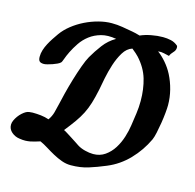

<svg xmlns="http://www.w3.org/2000/svg" viewBox="-113 -843 986 970"><g transform="rotate(15 380.0 -358.5)"><path d="M506 -708Q531 -719 562.5 -725Q594 -731 623 -731Q644 -731 664.5 -726.5Q685 -722 702 -707Q704 -704 704 -697Q704 -683 692.5 -671.5Q681 -660 676 -647Q662 -650 647.5 -653.5Q633 -657 617 -655Q640 -638 661.5 -613Q683 -588 698 -559Q716 -524 726 -484.5Q736 -445 736 -405Q736 -390 733.5 -364Q731 -338 726.5 -310Q722 -282 716.5 -256.5Q711 -231 705 -218Q676 -156 628 -106Q580 -56 517 -30Q472 -11 430.5 2Q389 15 339 15Q315 15 291.5 6.5Q268 -2 246 -14Q224 -26 202.5 -39.5Q181 -53 161 -62Q145 -57 133 -53.5Q121 -50 110 -48Q99 -46 86 -45.5Q73 -45 54 -48Q31 -51 13 -66.5Q-5 -82 -5 -105Q-5 -116 0.5 -128Q6 -140 14 -151Q22 -162 32 -171Q42 -180 51 -185Q58 -189 67.5 -190.5Q77 -192 85 -192Q107 -192 129 -189.5Q151 -187 171 -180Q185 -200 191 -221.5Q197 -243 202 -266Q207 -289 216.5 -327Q226 -365 238 -405Q250 -445 263 -481Q276 -517 287 -536Q307 -571 333 -605.5Q359 -640 396 -661Q351 -669 317 -659.5Q283 -650 257.5 -630.5Q232 -611 214.5 -585Q197 -559 185.5 -535.5Q174 -512 168 -494.5Q162 -477 158 -474Q153 -469 142.5 -464Q132 -459 119 -454.5Q106 -450 94 -447Q82 -444 76 -444Q59 -444 52.5 -451Q46 -458 46 -474Q46 -492 51.5 -509.5Q57 -527 66 -544Q75 -561 85.5 -577Q96 -593 106 -607Q125 -634 154 -657Q183 -680 216.5 -696.5Q250 -713 286 -722.5Q322 -732 355 -732Q383 -732 410.5 -727.5Q438 -723 465 -718Q478 -715 484 -714Q490 -713 506 -708ZM488 -635Q460 -626 441.5 -595.5Q423 -565 411 -527.5Q399 -490 391.5 -452.5Q384 -415 380 -392Q371 -349 361.5 -318Q352 -287 338.5 -260.5Q325 -234 306.5 -208Q288 -182 261 -148Q268 -145 280.5 -137Q293 -129 306.5 -120.5Q320 -112 332 -104Q344 -96 350 -92Q367 -81 390.5 -75Q414 -69 434 -69Q469 -69 495.5 -87.5Q522 -106 540 -134.5Q558 -163 568.5 -196.5Q579 -230 583 -259Q588 -292 592.5 -324.5Q597 -357 597 -390Q597 -452 581.5 -504.5Q566 -557 524 -603Q516 -611 509.5 -617Q503 -623 488 -635Z"/></g></svg>

Font: Praegefest
Style: Regular
Weight: 600
Designer: Peter Wiegel nach alter Vorlage
Foundry: Peter Wiegel
Version: Version 1.000